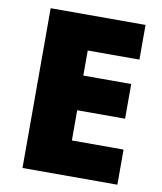

<svg xmlns="http://www.w3.org/2000/svg" viewBox="-81 -779 711 845"><g transform="rotate(10 274.5 -357.0)"><path d="M501 0H77V-714H501V-559H270V-447H484V-292H270V-157H501Z"/></g></svg>

Font: Noto Sans Meetei Mayek Black
Style: Regular
Weight: 900
Designer: Monotype Design Team and Neelakash Kshetrimayum
Foundry: Monotype Imaging Inc.
Version: Version 2.002; ttfautohint (v1.8.4.7-5d5b)